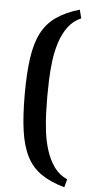

<svg xmlns="http://www.w3.org/2000/svg" viewBox="-60 -750 455 966"><g transform="rotate(5 167.5 -266.5)"><path d="M303 182Q232 162 185.5 130Q139 98 112.5 46.5Q86 -5 75 -81Q64 -157 64 -265Q64 -374 75 -450.5Q86 -527 112.5 -578Q139 -629 185.5 -661.5Q232 -694 303 -715L314 -672Q273 -654 247.5 -619Q222 -584 207.5 -538Q193 -492 187 -443Q181 -394 179.5 -347.5Q178 -301 178 -265Q178 -230 179.5 -184Q181 -138 187 -89Q193 -40 207.5 5.5Q222 51 247.5 87Q273 123 314 141Z"/></g></svg>

Font: Manuale
Style: Bold
Weight: 700
Version: Version 1.002